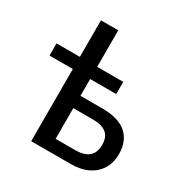

<svg xmlns="http://www.w3.org/2000/svg" viewBox="-163 -838 935 970"><g transform="rotate(30 305.0 -352.5)"><path d="M150 0V-421H14V-492H150V-705H251V-492H403V-421H251V-323H380Q473 -323 520 -282Q567 -241 567 -164Q567 -115 544.5 -78Q522 -41 480.5 -20.5Q439 0 380 0ZM251 -72H366Q416 -72 443 -94Q470 -116 470 -163Q470 -209 443.5 -230Q417 -251 367 -251H251Z"/></g></svg>

Font: Nunito Sans 10pt SemiCondensed SemiBold
Style: Regular
Weight: 600
Width: 4
Designer: Vernon Adams
Foundry: Vernon Adams
Version: Version 3.101;gftools[0.9.27]